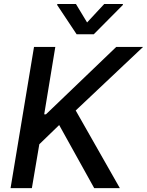

<svg xmlns="http://www.w3.org/2000/svg" viewBox="-20 -969 757 989"><path d="M371.1 -948.5H275.2L274.5 -943.2L374.6 -792.6H463.1L612.6 -943.2L613.3 -948.5H517L428.6 -853.3ZM34.4 0H144.2L182.5 -225.9L284.8 -324.9L465.2 0H597.3L370 -399.9L717 -727.3H578.8L216.6 -380H207.7L264.9 -727.3H155.2Z"/></svg>

Font: TID UI Medium
Style: Italic
Weight: 500
Italic angle: -9.39999°
Designer: The TID Project Authors
Foundry: Bakken & Bæck
Version: Version 1.001;hotconv 1.0.109;makeotfexe 2.5.65596